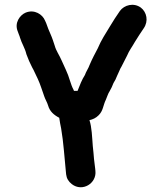

<svg xmlns="http://www.w3.org/2000/svg" viewBox="-20 -723 686 807"><path d="M291 -341C290 -342 290 -343 290 -344C282 -359 280 -366 274 -384C265 -416 250 -443 238 -471C229 -492 216 -509 210 -531L202 -555C199 -564 196 -571 193 -578C185 -595 181 -607 174 -626L169 -637C159 -662 125 -685 88 -670C64 -660 39 -627 55 -590L59 -579C62 -573 63 -568 64 -565C71 -541 85 -521 91 -495C98 -476 106 -457 115 -440C124 -425 130 -408 139 -391C149 -370 158 -340 166 -318C169 -308 179 -291 182 -280C189 -255 206 -240 229 -228C231 -212 234 -198 237 -183C247 -126 251 -58 257 0L258 10C260 27 268 40 282 51C326 85 387 48 381 -5L380 -15C379 -30 376 -41 375 -56L373 -80C372 -89 371 -98 370 -109C367 -147 366 -188 356 -218C370 -221 383 -227 394 -238C414 -257 413 -280 425 -304C430 -315 434 -330 441 -340C448 -352 452 -361 457 -374C463 -383 468 -393 472 -404L482 -426C485 -433 487 -438 490 -442C497 -455 507 -475 514 -489C523 -511 536 -527 547 -547C560 -567 571 -586 584 -604C605 -634 597 -672 572 -691C542 -713 502 -702 484 -677C469 -656 456 -635 442 -612C424 -582 405 -554 391 -520C379 -497 368 -477 357 -451C352 -436 341 -421 337 -408C324 -388 315 -364 306 -341Z"/></svg>

Font: Electronic
Style: Thk
Weight: 900
Version: Version 1.011